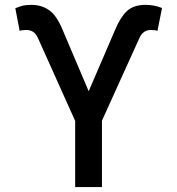

<svg xmlns="http://www.w3.org/2000/svg" viewBox="-20 -757 717 777"><path d="M284.2 0Q284.2 -67.4 284.2 -267.6Q246.1 -351.6 133.8 -602.5Q126 -620.1 114.3 -627.9Q102.5 -635.7 85.9 -635.7Q79.1 -635.7 71.3 -634.8Q62.5 -633.8 59.6 -631.8Q53.7 -662.1 42 -723.6Q58.6 -730.5 73.2 -734.4Q88.9 -737.3 107.4 -737.3Q148.4 -737.3 178.7 -715.8Q210 -694.3 234.4 -633.8Q269.5 -551.8 338.9 -387.7Q365.2 -449.2 444.3 -632.8Q464.8 -683.6 492.2 -710.9Q519.5 -737.3 569.3 -737.3Q586.9 -737.3 602.5 -734.4Q618.2 -731.4 635.7 -724.6Q629.9 -693.4 617.2 -631.8Q614.3 -633.8 606.4 -634.8Q597.7 -635.7 590.8 -635.7Q574.2 -635.7 563.5 -627.9Q551.8 -620.1 543.9 -602.5Q493.2 -491.2 392.6 -268.6Q392.6 -201.2 392.6 0Q365.2 0 284.2 0Z"/></svg>

Font: DeepSea
Style: Medium
Weight: 500
Designer: Stem
Version: Version 3.019;git-0a5106e0b